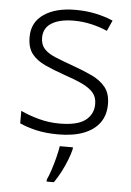

<svg xmlns="http://www.w3.org/2000/svg" viewBox="-54 -583 577 844"><g transform="rotate(5 234.5 -160.5)"><path d="M423 -141Q423 -93 399 -59.5Q375 -26 329 -8Q283 10 217 10Q161 10 118.5 0Q76 -10 46 -24V-79Q82 -62 126.5 -50Q171 -38 218 -38Q297 -38 332 -65Q367 -92 367 -137Q367 -167 350.5 -186.5Q334 -206 301.5 -221.5Q269 -237 221 -253Q172 -270 134 -287.5Q96 -305 75 -332Q54 -359 54 -406Q54 -471 106 -506.5Q158 -542 245 -542Q293 -542 335 -533Q377 -524 411 -509L390 -462Q359 -476 320.5 -485Q282 -494 242 -494Q179 -494 144 -472Q109 -450 109 -408Q109 -377 126 -358.5Q143 -340 175.5 -326.5Q208 -313 253 -297Q301 -280 339.5 -262Q378 -244 400.5 -216Q423 -188 423 -141ZM286 68Q281 90 270.5 117Q260 144 246 171Q232 198 216 221H184V212Q192 196 201 168.5Q210 141 217.5 111.5Q225 82 228 61H286Z"/></g></svg>

Font: Noto Sans Armenian Light
Style: Regular
Weight: 300
Designer: Monotype Design Team
Foundry: Monotype Imaging Inc.
Version: Version 2.007